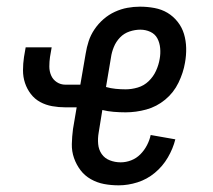

<svg xmlns="http://www.w3.org/2000/svg" viewBox="-20 -548 640 576"><path d="M336 8Q313 8 292 4Q271 0 252.5 -10.5Q234 -21 221.5 -37.5Q209 -54 202 -74Q195 -94 195.5 -116Q196 -138 199 -161L210 -226H176Q156 -226 136.5 -229.5Q117 -233 100.5 -242Q84 -251 72.5 -266Q61 -281 55 -299Q49 -317 49 -337Q49 -357 52 -377L57 -406H135L130 -377Q128 -363 128 -348.5Q128 -334 133.5 -321.5Q139 -309 150.5 -301.5Q162 -294 176 -294H221L237 -387Q240 -406 246 -424.5Q252 -443 263.5 -460Q275 -477 290.5 -490.5Q306 -504 324.5 -512.5Q343 -521 362 -524.5Q381 -528 400 -528Q422 -528 443.5 -524Q465 -520 482.5 -509.5Q500 -499 513 -482.5Q526 -466 532 -446Q538 -426 538.5 -404Q539 -382 535 -360Q530 -330 515.5 -300Q501 -270 475.5 -249Q450 -228 419 -219.5Q388 -211 357 -211Q339 -211 321 -212.5Q303 -214 287 -218L276 -150Q273 -133 274.5 -116Q276 -99 285 -86Q294 -73 309.5 -67Q325 -61 342 -61Q358 -61 373.5 -67Q389 -73 401 -85Q413 -97 421 -112.5Q429 -128 432 -143L506 -130Q499 -102 483.5 -75.5Q468 -49 444.5 -29.5Q421 -10 392.5 -1Q364 8 336 8ZM357 -280Q375 -280 393.5 -285.5Q412 -291 426 -304.5Q440 -318 448 -335.5Q456 -353 459 -371Q462 -387 460.5 -403.5Q459 -420 452 -433Q445 -446 431 -452.5Q417 -459 401 -459Q385 -459 368.5 -453.5Q352 -448 340 -435.5Q328 -423 321.5 -407Q315 -391 313 -376L298 -287Q312 -283 327 -281.5Q342 -280 357 -280Z"/></svg>

Font: Iosevka HT Extended
Style: Italic
Weight: 400
Width: 7
Italic angle: -9°
Monospace: yes
Designer: Belleve Invis
Foundry: Belleve Invis
Version: Version 32.3.0; ttfautohint (v1.8.4)